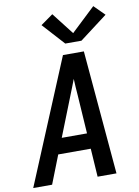

<svg xmlns="http://www.w3.org/2000/svg" viewBox="-107 -1054 811 1122"><g transform="rotate(-10 298.5 -493.0)"><path d="M-3 0 303 -735H427L491 0H379L368 -168H175L109 0ZM212 -260H362L347 -490Q345 -514 343.5 -538Q342 -562 341 -587Q331 -562 322 -538Q313 -514 303 -490ZM424 -799H328L210 -929L283 -981L384 -851L527 -986L589 -924Z"/></g></svg>

Font: Iosevka SS04 Semibold Extended
Style: Italic
Weight: 600
Width: 7
Italic angle: -9°
Monospace: yes
Designer: Belleve Invis
Foundry: Belleve Invis
Version: Version 19.0.0; ttfautohint (v1.8.4)